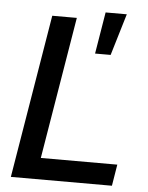

<svg xmlns="http://www.w3.org/2000/svg" viewBox="-54 -807 655 851"><g transform="rotate(5 273.5 -381.5)"><path d="M26.4 0 147 -727.5H256.3L151.4 -95.2H491.7L476.1 0ZM350.6 -577.1 381.3 -762.7H475.6L419.9 -577.1Z"/></g></svg>

Font: Inter 28pt Medium
Style: Italic
Weight: 500
Italic angle: -9.3988°
Designer: Rasmus Andersson
Foundry: rsms
Version: Version 4.001;git-66647c0bb